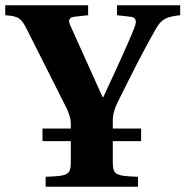

<svg xmlns="http://www.w3.org/2000/svg" viewBox="-32 -712 707 732"><path d="M-12 -654C40 -650 49 -643 72 -597L217 -309C227 -289 238 -265 238 -240V-222H130V-174H238V-97C238 -46 230 -41 142 -38V0H494V-38C406 -41 398 -46 398 -97V-174H506V-222H398V-250C398 -278 405 -298 416 -321C463 -416 514 -518 561 -600C584 -640 601 -648 655 -654V-692H414V-654L466 -648C485 -646 491 -634 481 -608C455 -540 362 -342 362 -342H359L236 -615C229 -631 228 -645 250 -648L304 -654V-692H-12Z"/></svg>

Font: Heuristica
Style: Bold
Weight: 700
Version: Version 1.0.1